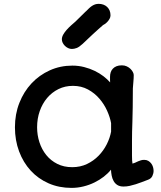

<svg xmlns="http://www.w3.org/2000/svg" viewBox="-20 -938 818 973"><path d="M55.7 0ZM55.7 -293Q55.7 -359.4 78.1 -416.5Q100.6 -473.6 139.9 -515.6Q179.2 -557.6 232.2 -581.5Q285.2 -605.5 346.7 -605.5Q377.9 -605.5 406.5 -598.1Q435.1 -590.8 459.7 -578.9Q484.4 -566.9 504.2 -551.8Q523.9 -536.6 538.1 -520.5Q537.6 -527.3 537.6 -535.2Q537.6 -543 537.6 -548.8Q537.6 -561 541 -571.5Q544.4 -582 551.8 -589.8Q559.1 -597.7 570.3 -602.3Q581.5 -606.9 597.7 -606.9Q611.3 -606.9 622.3 -601.8Q633.3 -596.7 641.1 -589.1Q648.9 -581.5 653.3 -573Q657.7 -564.5 657.7 -557.6Q657.7 -541 656 -524.2Q654.3 -507.3 653.3 -490.2Q653.3 -436.5 652.6 -395.3Q651.9 -354 650.9 -319.3Q649.9 -295.9 649.4 -270.8Q648.9 -245.6 648.9 -224.6Q648.9 -177.2 648.9 -149.4Q648.9 -121.6 651.4 -108.9Q655.8 -109.9 664.3 -113.3Q672.9 -116.7 680.2 -120.6Q687 -123 693.8 -125.5Q700.7 -127.9 710.9 -127.9Q722.7 -127.9 731.4 -122.8Q740.2 -117.7 746.3 -109.6Q752.4 -101.6 755.4 -91.6Q758.3 -81.5 758.3 -72.3Q758.3 -59.1 752 -45.7Q745.6 -32.2 728.5 -26.4Q713.9 -21 698.7 -15.1Q683.6 -9.3 668.2 -4.4Q652.8 0.5 637.5 3.9Q622.1 7.3 606 7.3Q586.9 7.3 574.7 -0.5Q562.5 -8.3 555.7 -20.8Q548.8 -33.2 545.9 -48.3Q543 -63.5 542.5 -78.1Q527.3 -59.1 505.9 -42.5Q484.4 -25.9 458.5 -13.2Q432.6 -0.5 403.1 6.8Q373.5 14.2 342.3 14.2Q278.8 14.2 226.1 -9Q173.3 -32.2 135.5 -73.5Q97.7 -114.7 76.7 -170.9Q55.7 -227.1 55.7 -293ZM168 -293Q168 -253.4 179.9 -216.8Q191.9 -180.2 214.6 -152.1Q237.3 -124 270.5 -107.4Q303.7 -90.8 345.7 -90.8Q387.2 -90.8 420.9 -106.9Q454.6 -123 479.7 -148.9Q504.9 -174.8 521 -206.8Q537.1 -238.8 543 -271V-314Q537.6 -343.8 522.7 -377Q507.8 -410.2 483.6 -438.2Q459.5 -466.3 425.8 -484.6Q392.1 -502.9 349.6 -502.9Q309.6 -502.9 276.4 -486.6Q243.2 -470.2 219 -441.7Q194.8 -413.1 181.4 -375Q168 -336.9 168 -293ZM344.2 -689.9Q334.5 -689.9 325.2 -694.3Q315.9 -698.7 308.8 -705.8Q301.8 -712.9 297.6 -721.4Q293.5 -730 293.5 -738.8Q293.5 -750.5 300.5 -762.9Q307.6 -775.4 318.1 -787.1Q328.6 -798.8 340.6 -809.6Q352.5 -820.3 362.3 -828.6L415 -880.4V-879.9Q423.8 -889.2 431.4 -896.2Q439 -903.3 446.5 -908.2Q454.1 -913.1 462.2 -915.8Q470.2 -918.5 480.5 -918.5Q492.7 -918.5 503.7 -914.6Q514.6 -910.6 522.7 -903.1Q530.8 -895.5 535.4 -884.8Q540 -874 540 -860.4Q540 -851.6 535.6 -843.3Q531.2 -835 525.1 -828.4Q519 -821.8 512.7 -817.1Q506.3 -812.5 502.4 -811L502.9 -811.5Q491.7 -801.8 478.5 -790Q465.3 -778.3 451.4 -765.4Q437.5 -752.4 424.1 -739.7Q410.6 -727.1 398.9 -715.8Q380.9 -699.2 368.2 -694.6Q355.5 -689.9 344.2 -689.9Z"/></svg>

Font: Autour One
Style: Regular
Weight: 400
Version: Version 1.007; ttfautohint (v0.92) -l 24 -r 24 -G 200 -x 7 -